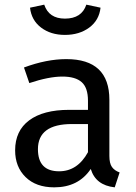

<svg xmlns="http://www.w3.org/2000/svg" viewBox="-20 -793 584 825"><path d="M259 -643Q198 -643 156.5 -674.5Q115 -706 109 -760L170 -773Q190 -713 259 -713Q331 -713 351 -773L412 -760Q406 -706 363.5 -674.5Q321 -643 259 -643ZM450 -123Q450 -91 461 -75.5Q472 -60 494 -52L473 12Q391 3 370 -67Q317 12 213 12Q135 12 90 -32Q45 -76 45 -147Q45 -231 105.5 -276Q166 -321 277 -321H358V-360Q358 -416 331 -440Q304 -464 248 -464Q190 -464 106 -436L83 -503Q180 -539 265 -539Q450 -539 450 -364ZM234 -57Q313 -57 358 -139V-260H289Q143 -260 143 -152Q143 -57 234 -57Z"/></svg>

Font: Fira Sans
Style: Regular
Weight: 400
Designer: Carrois Corporate & Edenspiekermann AG
Foundry: Carrois Corporate GbR & Edenspiekermann AG
Version: Version 4.106;PS 004.106;hotconv 1.0.70;makeotf.lib2.5.58329